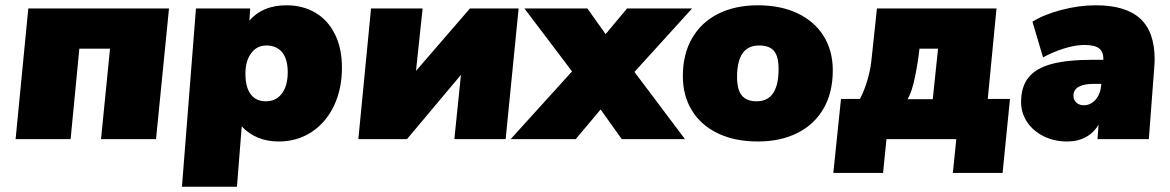

<svg xmlns="http://www.w3.org/2000/svg" viewBox="-20 -526 4424 726"><path d="M87 -494H619L570 0H362L396 -342H280L247 0H39Z M1273 -270Q1273 -190 1243 -126.5Q1213 -63 1158.5 -27Q1104 9 1034 9Q948 9 894 -48L876 180H668L721 -494H926L923 -448Q973 -506 1063 -506Q1125 -506 1172.5 -478Q1220 -450 1246.5 -396.5Q1273 -343 1273 -270ZM1068 -253Q1068 -302 1047 -328Q1026 -354 987 -354Q951 -354 929.5 -324.5Q908 -295 908 -248Q908 -196 928 -169.5Q948 -143 985 -143Q1024 -143 1046 -172.5Q1068 -202 1068 -253Z M1941 -494 1892 0H1698L1723 -243L1519 0H1335L1383 -494H1578L1553 -258L1757 -494Z M2379 -254 2570 0H2331L2251 -112L2157 0H1911L2143 -256L1963 -494H2201L2270 -397L2351 -494H2597Z M2562 -238Q2562 -322 2597.5 -382.5Q2633 -443 2697 -474.5Q2761 -506 2846 -506Q2932 -506 2996 -475.5Q3060 -445 3094.5 -389.5Q3129 -334 3129 -260Q3129 -176 3094 -115.5Q3059 -55 2995 -23Q2931 9 2846 9Q2759 9 2695 -21.5Q2631 -52 2596.5 -108Q2562 -164 2562 -238ZM2924 -265Q2924 -312 2907 -333Q2890 -354 2850 -354Q2767 -354 2767 -235Q2767 -187 2785 -165Q2803 -143 2841 -143Q2924 -143 2924 -265Z M3160 -152H3232Q3250 -188 3260.5 -225Q3271 -262 3274.5 -293.5Q3278 -325 3280 -344L3296 -494H3748L3715 -152H3799L3771 128H3583L3596 0H3332L3319 128H3131ZM3507 -151 3527 -342H3457V-344Q3451 -289 3439.5 -233.5Q3428 -178 3412 -151Z M4346 -302Q4346 -290 4344 -264L4324 0H4130L4134 -55Q4117 -25 4086.5 -8Q4056 9 4015 9Q3966 9 3926 -11Q3886 -31 3863.5 -65Q3841 -99 3841 -140Q3841 -198 3869 -233Q3897 -268 3956.5 -284Q4016 -300 4115 -300H4152Q4153 -330 4136 -343Q4119 -356 4080 -356Q4046 -356 4003 -342.5Q3960 -329 3924 -309L3884 -444Q3927 -471 3993.5 -488.5Q4060 -506 4124 -506Q4236 -506 4291 -456Q4346 -406 4346 -302ZM4144 -204V-209H4118Q4039 -209 4039 -164Q4039 -148 4050 -138Q4061 -128 4078 -128Q4104 -128 4122.5 -149Q4141 -170 4144 -204Z"/></svg>

Font: Nunito Sans Heavy Heavy
Style: Italic
Weight: 400
Italic angle: -4.541°
Designer: Vernon Adams
Foundry: Vernon Adams
Version: Version 2.002